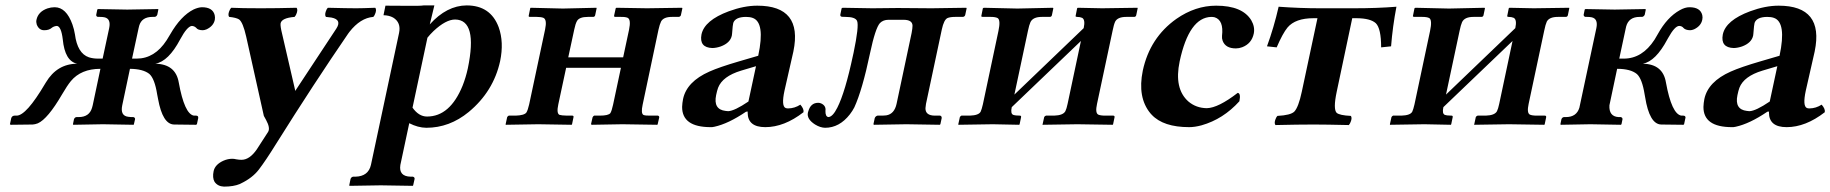

<svg xmlns="http://www.w3.org/2000/svg" viewBox="-20 -465 6835 717"><path d="M465.3 -208 436.5 -71.8Q428.2 -32.2 459.5 -28.8Q464.8 -28.3 469.7 -27.8H478Q484.9 -25.9 484.4 -20L480 -1L479 1Q478 1 364.3 -1L253.9 1L252.4 -1L256.3 -20Q259.3 -27.3 266.1 -27.8H273.9Q313.5 -27.8 323.7 -62.5Q325.2 -67.4 326.2 -71.8L355 -208Q282.7 -208 244.6 -162.1Q231 -145.5 211.9 -112.8Q158.2 -20.5 121.1 -4.4Q110.8 -0.5 102.1 0L20 1L17.1 -1L22 -23.9Q24.9 -32.7 34.2 -33.2H42Q78.1 -33.2 148.4 -152.3Q149.9 -155.3 151.4 -157.2Q192.9 -226.6 268.1 -227.1Q222.2 -236.8 214.4 -317.9Q208.5 -366.7 192.4 -368.2Q180.7 -367.2 172.9 -360.8Q163.1 -352.1 145 -352.1Q125.5 -352.1 117.2 -373.5Q114.3 -382.8 116.2 -391.1Q122.6 -421.4 157.2 -433.6Q170.4 -438 184.1 -438Q227.5 -438 250.5 -373.5Q256.8 -355.5 259.8 -336.9Q269 -265.6 312 -251Q327.6 -246.1 346.2 -246.1H363.3L387.7 -359.9Q395 -395 370.1 -400.4Q362.8 -401.9 353.5 -401.9H345.2Q338.4 -403.8 339.4 -410.2L343.3 -429.2L345.7 -431.2Q346.7 -431.2 455.1 -429.2L570.8 -431.2L571.3 -429.2L567.4 -410.2Q564.5 -402.8 557.6 -401.9H549.3Q509.8 -401.9 500 -369.6Q498.5 -364.7 497.6 -359.9L473.1 -246.1H490.2Q557.6 -246.1 602.1 -314.5Q608.9 -325.2 615.7 -336.9Q655.3 -405.8 703.1 -429.7Q720.2 -437.5 733.9 -438Q774.4 -438 781.7 -408.7Q783.7 -399.9 782.2 -391.1Q777.3 -367.7 751.5 -355.5Q743.2 -352.1 736.8 -352.1Q718.8 -352.5 712.9 -360.8Q706.1 -367.7 696.3 -368.2Q678.7 -366.2 652.8 -317.9Q609.4 -235.8 560.1 -227.1Q635.7 -225.6 647.5 -157.2Q668.9 -39.1 704.1 -33.2H711.9Q720.2 -33.2 720.2 -26.4Q720.2 -24.9 720.2 -23.9L715.3 -1L711.9 1L629.9 0Q587.4 -1 570.3 -95.2Q569.3 -99.6 566.9 -112.8Q557.6 -171.4 537.6 -189Q514.2 -207.5 465.3 -208Z M946.8 168Q922.4 199.7 879.4 220.2Q877 221.2 875.5 222.2Q852.1 231.9 816.4 231.9Q793 231 781.2 213.9Q772.5 198.7 777.8 173.8Q783.2 149.4 814 135.3Q830.6 127.9 847.7 127.9Q854 127.9 862.3 129.9Q873 131.8 881.8 131.8Q912.1 131.8 939 92.8Q942.4 87.9 945.3 83L981 27.8Q990.2 13.2 973.6 -17.1Q967.8 -27.8 965.3 -32.2L899.4 -328.1Q887.2 -382.3 872.6 -392.6Q861.3 -399.4 835.9 -401.9Q829.1 -410.2 838.9 -429.7Q841.3 -434.1 843.3 -436Q882.8 -434.1 954.1 -434.1Q1013.2 -434.1 1087.4 -436Q1094.2 -427.7 1085 -408.7Q1082.5 -404.3 1080.1 -401.9Q1031.2 -397.9 1027.8 -377.4Q1026.4 -367.2 1033.7 -337.9L1082 -128.9Q1082.5 -126.5 1082.5 -125Q1083.5 -126.5 1083.5 -127L1235.8 -357.9Q1257.8 -391.6 1217.8 -399.4Q1209.5 -400.9 1197.3 -401.9Q1190.4 -410.2 1199.7 -429.7Q1202.1 -434.1 1204.6 -436Q1278.3 -434.1 1310.1 -434.1Q1332.5 -434.1 1381.3 -436Q1388.2 -427.7 1378.9 -408.7Q1376.5 -404.3 1374 -401.9Q1325.7 -397.9 1285.2 -346.2Q1281.7 -341.8 1279.8 -338.9Q1152.8 -153.8 1009.8 74.2Q972.2 134.8 946.8 168Z M1576.2 -324.2 1520.5 -63Q1543.9 -29.8 1574.7 -29.8Q1660.6 -29.8 1707.5 -145Q1719.7 -175.8 1727.1 -210Q1764.6 -391.1 1679.7 -392.1Q1645 -392.1 1599.1 -349.1Q1586.4 -336.9 1576.2 -324.2ZM1365.2 150.9 1470.2 -341.8Q1478.5 -380.9 1448.2 -399.4Q1433.1 -407.7 1412.1 -408.2L1419.4 -443.8Q1444.3 -443.8 1486.3 -443.4Q1550.3 -442.4 1562 -444.8H1602.1L1585 -374Q1648.4 -444.3 1722.7 -444.8Q1812 -444.8 1842.3 -363.3Q1862.3 -307.6 1847.7 -236.8Q1822.8 -123.5 1730.5 -46.9Q1658.7 12.2 1571.8 12.2Q1540.5 11.7 1508.3 -4.9L1475.1 150.9Q1468.3 193.8 1513.7 194.8H1522Q1528.8 196.8 1528.3 203.1L1522.9 227.1L1521.5 229Q1520.5 229 1401.9 227.1L1285.6 229L1284.2 227.1L1289.1 203.1Q1292 195.8 1298.8 194.8H1307.6Q1355.5 193.4 1365.2 150.9Z M2015.6 -355Q2023.4 -392.1 2009.3 -398.4Q2000.5 -401.9 1984.4 -401.9H1958.5Q1954.6 -401.9 1954.1 -404.8Q1954.1 -406.2 1954.6 -407.2L1960 -434.1L1961.4 -436L2082 -433.1L2207.5 -436L2208 -434.1L2202.6 -408.2Q2201.2 -402.3 2195.3 -401.9H2175.3Q2143.6 -401.9 2134.8 -386.7Q2128.9 -376.5 2124.5 -355L2102.1 -251H2307.1L2329.1 -354Q2336.9 -391.6 2324.2 -398.4Q2315.4 -402.3 2298.3 -401.9H2277.3Q2273.4 -401.9 2273.4 -404.8Q2273.4 -406.2 2273.4 -407.2L2279.3 -434.1L2281.7 -436L2396 -434.1L2526.9 -436L2528.3 -434.1L2522.5 -407.2Q2520 -402.8 2515.6 -401.9H2489.3Q2458 -401.9 2448.7 -384.8Q2443.4 -374 2439 -354L2379.9 -74.2Q2372.6 -41 2383.3 -35.6Q2390.6 -32.7 2411.1 -33.2H2437Q2441.9 -31.7 2441.9 -26.9L2436 -1L2434.6 1L2304.2 -1L2189.9 1L2187 -1L2192.9 -26.9Q2195.3 -31.7 2198.7 -33.2H2219.7Q2252 -33.2 2259.3 -42.5Q2264.6 -51.3 2269.5 -74.2L2298.8 -211.9H2094.2L2064.9 -75.2Q2057.6 -41.5 2069.3 -36.1Q2076.7 -33.7 2097.2 -33.2H2117.2Q2123 -33.2 2121.6 -26.9L2116.2 -1L2114.7 1L1990.2 -1L1868.7 1L1868.2 -1L1874 -27.8Q1876.5 -31.7 1879.9 -33.2H1905.8Q1938 -34.2 1945.8 -44.9Q1951.2 -53.7 1956.1 -75.2Z M2772.5 -48.3 2766.1 -47.9Q2699.7 -2.9 2647.9 8.3Q2639.2 10.3 2633.8 9.8Q2526.9 9.8 2527.3 -65.9Q2527.8 -80.1 2530.8 -95.2Q2544.4 -160.2 2629.4 -197.8Q2666.5 -214.4 2739.7 -235.8L2811.5 -256.8Q2838.4 -382.3 2790 -398.4Q2780.3 -401.9 2765.1 -401.9Q2726.1 -401.4 2718.3 -379.4Q2716.3 -373.5 2713.9 -339.8Q2713.4 -335 2712.9 -332Q2707 -304.7 2671.4 -291.5Q2655.8 -286.1 2640.6 -285.6Q2590.3 -287.1 2599.6 -336.4Q2610.8 -389.2 2701.7 -422.9Q2758.3 -443.8 2808.1 -443.8Q2978 -443.8 2942.9 -273.4Q2942.4 -271.5 2942.4 -271L2909.7 -127Q2897 -68.4 2914.1 -61.5Q2918.5 -60.1 2923.3 -60.1Q2947.8 -60.5 2968.8 -74.2Q2982.9 -58.1 2980.5 -45.9Q2908.7 9.8 2837.9 9.8Q2772 9.8 2772 -44.9Q2772.5 -46.9 2772.5 -48.3ZM2803.2 -217.8 2747.6 -201.2Q2678.2 -180.2 2661.6 -137.2Q2657.7 -126.5 2654.3 -109.9Q2643.1 -56.2 2689.5 -50.8Q2694.3 -50.3 2699.2 -49.8Q2723.1 -50.8 2774.9 -85.9Z M3073.7 -27.8Q3062 -29.3 3062.5 -50.8Q3065.4 -69.8 3046.9 -78.6Q3041.5 -81.1 3035.6 -81.1Q3007.3 -81.1 2998.5 -49.3Q2998 -46.9 2997.1 -44.9Q2991.7 -20.5 3023.9 0Q3043 11.7 3061 12.2Q3114.7 12.2 3153.8 -38.1Q3163.6 -50.8 3170.4 -64Q3200.2 -128.9 3229 -266.1Q3249 -360.4 3266.1 -378.9Q3278.3 -391.1 3297.9 -391.1H3354Q3387.2 -391.1 3387.7 -369.1Q3387.7 -359.4 3384.3 -341.8L3328.1 -77.1Q3319.8 -39.1 3289.6 -34.2Q3283.2 -33.2 3275.9 -33.2H3256.8Q3249.5 -31.2 3246.6 -23.9L3241.7 -1L3243.7 1Q3244.6 1 3364.7 -1L3489.3 1L3491.7 -1L3496.6 -23.9Q3497.1 -31.7 3490.7 -33.2H3471.7Q3435.5 -33.2 3436 -61Q3436.5 -68.4 3438 -77.1L3497.1 -355Q3504.9 -391.1 3518.1 -397.5Q3528.3 -401.9 3546.9 -401.9H3576.2Q3583 -403.3 3584.5 -409.2L3589.8 -434.1L3588.4 -436Q3587.4 -436 3459 -434.1L3333 -435.1Q3332 -435.1 3237.8 -434.1L3126.5 -436L3123 -434.1L3118.2 -411.1Q3116.7 -403.3 3124.5 -402.3Q3128.9 -401.9 3137.2 -401.9Q3174.3 -401.9 3180.7 -386.7Q3188.5 -368.2 3167.5 -267.6Q3166.5 -263.2 3165.5 -258.8Q3136.2 -120.6 3106.9 -63Q3089.8 -28.8 3073.7 -27.8Z M3779.3 -433.1 3912.1 -436 3913.6 -434.1 3908.2 -408.2Q3906.7 -402.3 3900.9 -401.9H3870.6Q3837.4 -401.9 3828.1 -382.3Q3823.2 -371.6 3818.8 -350.1L3768.1 -111.8L4026.9 -359.9Q4033.7 -391.6 4021 -398.4Q4013.2 -401.9 4002 -401.9Q3997.1 -401.9 3996.6 -404.8Q3996.6 -406.2 3997.1 -407.2L4002.4 -434.1L4004.9 -436Q4005.9 -436 4095.7 -434.1L4228 -436L4228.5 -434.1L4223.1 -408.2Q4221.7 -402.3 4215.8 -401.9H4186Q4153.8 -401.9 4144.5 -384.3Q4139.6 -374 4134.8 -350.1L4076.7 -77.1Q4069.3 -43.5 4081.1 -37.1Q4089.4 -33.2 4107.4 -33.2H4137.2Q4143.1 -33.2 4142.1 -26.9L4136.7 -1L4135.3 1Q4134.3 1 4003.4 -1L3873 1L3873.5 -1L3879.4 -27.8Q3881.8 -32.2 3886.2 -33.2H3916.5Q3950.2 -34.2 3958.5 -49.8Q3962.9 -58.6 3966.8 -77.1L4016.6 -312L3758.3 -64.9Q3752.9 -40.5 3763.7 -36.1Q3772 -33.2 3788.6 -33.2Q3794.4 -33.2 3793 -26.9L3787.6 -1L3786.1 1Q3785.2 1 3687.5 -1L3559.1 1L3558.6 -1L3564.5 -27.8Q3566.9 -31.7 3570.3 -33.2H3601.6Q3634.8 -34.2 3642.1 -47.9Q3646 -56.2 3650.4 -75.2L3708.5 -349.1Q3717.3 -390.1 3705.6 -397.5Q3697.3 -401.9 3679.7 -401.9H3649.9Q3645 -401.9 3644.5 -404.8Q3644.5 -406.2 3645 -407.2L3650.4 -434.1L3653.8 -436Z M4608.4 -86.9Q4547.9 -20 4467.3 2.9Q4441.9 9.8 4420.9 9.8Q4324.2 9.8 4280.8 -36.6Q4277.8 -39.6 4275.9 -42Q4227.1 -101.1 4247.6 -201.2Q4273.9 -324.2 4373 -394.5Q4443.8 -443.8 4521.5 -443.8Q4619.6 -443.8 4652.8 -389.2Q4667 -364.7 4662.1 -339.8Q4654.3 -302.2 4618.7 -288.6Q4606.9 -284.2 4595.2 -284.2Q4556.6 -284.2 4545.9 -312.5Q4542.5 -321.8 4543.5 -331.1Q4550.3 -389.6 4516.1 -400.4Q4509.8 -401.9 4503.4 -401.9Q4420.4 -399.9 4385.3 -235.8Q4363.8 -133.8 4418 -85.9Q4446.8 -61.5 4486.8 -61Q4529.3 -62 4602.1 -118.2Q4614.3 -116.7 4608.4 -86.9Z M4841.3 -122.1 4899.9 -397H4884.8Q4817.4 -397 4788.1 -362.3Q4770 -340.3 4747.6 -288.1L4711.4 -292Q4737.3 -362.8 4754.9 -439.9Q4834 -434.1 4909.7 -434.1H5035.6Q5123.5 -434.1 5194.8 -439.9Q5180.7 -366.2 5174.8 -292Q5173.8 -292 5137.7 -288.1Q5137.7 -358.9 5117.7 -378.4Q5097.7 -396.5 5046.9 -397H5029.8L4971.7 -122.1Q4958 -57.1 4971.7 -43.5Q4982.9 -34.2 5024.4 -32.2Q5031.2 -23.9 5021.5 -4.4Q5019 0 5017.1 2Q4931.2 0 4885.7 0Q4827.1 0 4743.2 2Q4736.3 -6.3 4745.6 -25.4Q4748 -29.8 4750.5 -32.2Q4799.8 -34.7 4813.5 -48.3Q4829.1 -64.9 4841.3 -122.1Z M5391.1 -433.1 5523.9 -436 5525.4 -434.1 5520 -408.2Q5518.6 -402.3 5512.7 -401.9H5482.4Q5449.2 -401.9 5439.9 -382.3Q5435.1 -371.6 5430.7 -350.1L5379.9 -111.8L5638.7 -359.9Q5645.5 -391.6 5632.8 -398.4Q5625 -401.9 5613.8 -401.9Q5608.9 -401.9 5608.4 -404.8Q5608.4 -406.2 5608.9 -407.2L5614.3 -434.1L5616.7 -436Q5617.7 -436 5707.5 -434.1L5839.8 -436L5840.3 -434.1L5835 -408.2Q5833.5 -402.3 5827.6 -401.9H5797.9Q5765.6 -401.9 5756.3 -384.3Q5751.5 -374 5746.6 -350.1L5688.5 -77.1Q5681.2 -43.5 5692.9 -37.1Q5701.2 -33.2 5719.2 -33.2H5749Q5754.9 -33.2 5753.9 -26.9L5748.5 -1L5747.1 1Q5746.1 1 5615.2 -1L5484.9 1L5485.4 -1L5491.2 -27.8Q5493.7 -32.2 5498 -33.2H5528.3Q5562 -34.2 5570.3 -49.8Q5574.7 -58.6 5578.6 -77.1L5628.4 -312L5370.1 -64.9Q5364.7 -40.5 5375.5 -36.1Q5383.8 -33.2 5400.4 -33.2Q5406.2 -33.2 5404.8 -26.9L5399.4 -1L5397.9 1Q5397 1 5299.3 -1L5170.9 1L5170.4 -1L5176.3 -27.8Q5178.7 -31.7 5182.1 -33.2H5213.4Q5246.6 -34.2 5253.9 -47.9Q5257.8 -56.2 5262.2 -75.2L5320.3 -349.1Q5329.1 -390.1 5317.4 -397.5Q5309.1 -401.9 5291.5 -401.9H5261.7Q5256.8 -401.9 5256.3 -404.8Q5256.3 -406.2 5256.8 -407.2L5262.2 -434.1L5265.6 -436Z M5879.9 -71.8 5941.4 -359.9Q5948.7 -395 5923.8 -400.4Q5916.5 -401.9 5907.2 -401.9H5900.4Q5893.6 -403.8 5894 -410.2L5897.9 -429.2L5900.4 -431.2Q5901.4 -431.2 6009.8 -429.2L6124.5 -431.2L6126 -429.2L6122.1 -410.2Q6119.1 -403.3 6112.3 -401.9H6103Q6062.5 -401.9 6052.7 -366.2Q6051.8 -362.8 6051.3 -359.9L6026.9 -246.1H6043.9Q6112.8 -246.1 6158.7 -316.9Q6165 -326.7 6170.4 -336.9Q6205.6 -400.9 6253.4 -427.2Q6272.5 -438 6289.1 -438Q6329.6 -438 6336.9 -408.7Q6338.9 -399.9 6336.9 -391.1Q6332 -367.7 6306.2 -355.5Q6297.9 -352.1 6291.5 -352.1Q6273.9 -352.5 6266.6 -360.8Q6261.2 -367.7 6251 -368.2Q6234.4 -368.2 6209.5 -323.2Q6207.5 -319.8 6206.5 -317.9Q6163.1 -236.3 6115.2 -227.1Q6189.9 -225.6 6201.2 -157.2Q6222.7 -39.1 6258.8 -33.2H6265.6Q6273.9 -33.2 6274.4 -26.4Q6274.4 -24.9 6273.9 -23.9L6269 -1L6266.6 1L6183.6 0Q6139.6 -1 6123.5 -102.5Q6123 -106.9 6121.6 -112.8Q6112.3 -170.9 6092.8 -188.5Q6069.3 -208 6019 -208L5990.2 -71.8Q5987.8 -30.3 6023.9 -27.8H6032.7Q6039.1 -25.9 6039.1 -20L6035.2 -1L6032.7 1Q6031.7 1 5918.9 -1L5808.6 1L5807.1 -1L5811 -20Q5814 -27.3 5820.8 -27.8H5827.6Q5867.2 -27.8 5877.9 -62.5Q5878.9 -67.4 5879.9 -71.8Z M6586.4 -48.3 6580.1 -47.9Q6513.7 -2.9 6461.9 8.3Q6453.1 10.3 6447.8 9.8Q6340.8 9.8 6341.3 -65.9Q6341.8 -80.1 6344.7 -95.2Q6358.4 -160.2 6443.4 -197.8Q6480.5 -214.4 6553.7 -235.8L6625.5 -256.8Q6652.3 -382.3 6604 -398.4Q6594.2 -401.9 6579.1 -401.9Q6540 -401.4 6532.2 -379.4Q6530.3 -373.5 6527.8 -339.8Q6527.3 -335 6526.9 -332Q6521 -304.7 6485.4 -291.5Q6469.7 -286.1 6454.6 -285.6Q6404.3 -287.1 6413.6 -336.4Q6424.8 -389.2 6515.6 -422.9Q6572.3 -443.8 6622.1 -443.8Q6792 -443.8 6756.8 -273.4Q6756.3 -271.5 6756.3 -271L6723.6 -127Q6710.9 -68.4 6728 -61.5Q6732.4 -60.1 6737.3 -60.1Q6761.7 -60.5 6782.7 -74.2Q6796.9 -58.1 6794.4 -45.9Q6722.7 9.8 6651.9 9.8Q6585.9 9.8 6585.9 -44.9Q6586.4 -46.9 6586.4 -48.3ZM6617.2 -217.8 6561.5 -201.2Q6492.2 -180.2 6475.6 -137.2Q6471.7 -126.5 6468.3 -109.9Q6457 -56.2 6503.4 -50.8Q6508.3 -50.3 6513.2 -49.8Q6537.1 -50.8 6588.9 -85.9Z"/></svg>

Font: Linux Libertine Slanted O
Style: Bold Slanted
Weight: 700
Designer: Philipp H. Poll
Foundry: Philipp H. Poll
Version: Version 5.0.0